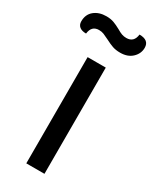

<svg xmlns="http://www.w3.org/2000/svg" viewBox="-203 -807 697 861"><g transform="rotate(30 145.0 -377.0)"><path d="M97 -550H191V0H97ZM-8 -675Q-8 -711 16.5 -731Q41 -751 79 -751Q101 -751 117.5 -745Q134 -739 154 -728Q169 -719 180 -715Q191 -711 204 -711Q243 -711 248 -754Q298 -754 298 -714Q298 -684 275 -662Q252 -640 213 -640Q190 -640 173 -646Q156 -652 135 -663Q117 -672 106 -676.5Q95 -681 81 -681Q43 -681 38 -638Q16 -638 4 -647.5Q-8 -657 -8 -675Z"/></g></svg>

Font: Krub Medium
Style: Regular
Weight: 500
Designer: Ekaluck Peanpanawate
Foundry: Cadson Demak Co.,Ltd.
Version: Version 1.000; ttfautohint (v1.6)